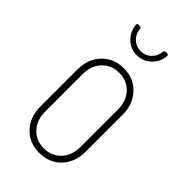

<svg xmlns="http://www.w3.org/2000/svg" viewBox="-216 -754 829 829"><g transform="rotate(45 199.0 -339.5)"><path d="M61 -137V-364Q61 -427 99.5 -468Q138 -509 199 -509Q260 -509 298.5 -468Q337 -427 337 -364V-137Q337 -73 298.5 -32.5Q260 8 199 8Q138 8 99.5 -32.5Q61 -73 61 -137ZM307 -137V-364Q307 -416 277 -448.5Q247 -481 199 -481Q151 -481 121 -448.5Q91 -416 91 -364V-137Q91 -85 121 -52.5Q151 -20 199 -20Q247 -20 277 -52.5Q307 -85 307 -137ZM103 -677V-679Q103 -687 112 -687H117Q127 -687 128 -677Q131 -649 151 -630.5Q171 -612 198 -612Q225 -612 245 -630.5Q265 -649 268 -677Q269 -687 279 -687H284Q294 -687 294 -677Q290 -639 263 -613.5Q236 -588 198 -588Q161 -588 134 -613.5Q107 -639 103 -677Z"/></g></svg>

Font: Barlow Condensed Thin
Style: Regular
Weight: 250
Width: 3
Designer: Jeremy Tribby
Foundry: Tribby Type
Version: Version 1.408